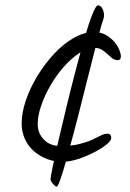

<svg xmlns="http://www.w3.org/2000/svg" viewBox="-20 -625 488 718"><path d="M346 -605Q356 -605 362.5 -593.5Q369 -582 369 -568Q369 -558 364 -545Q359 -532 354 -512Q348 -491 337.5 -449Q327 -407 313 -353Q299 -299 284.5 -240Q270 -181 255 -125.5Q240 -70 227.5 -25Q215 20 205.5 46.5Q196 73 192 73Q187 73 178 62.5Q169 52 169 45Q169 38 177 -1Q185 -40 198.5 -98.5Q212 -157 228.5 -225Q245 -293 262.5 -360Q280 -427 296 -482.5Q312 -538 325.5 -571.5Q339 -605 346 -605ZM432 -414Q432 -400 420 -400Q407 -400 394.5 -411.5Q382 -423 367.5 -434.5Q353 -446 334 -446Q306 -446 276.5 -426.5Q247 -407 219 -375.5Q191 -344 169 -306Q147 -268 134 -230Q121 -192 121 -161Q121 -127 144 -103Q167 -79 206 -79Q247 -79 275.5 -86Q304 -93 323.5 -102Q343 -111 356.5 -118Q370 -125 382 -125Q396 -125 396 -109Q396 -99 377.5 -84Q359 -69 330.5 -54.5Q302 -40 271 -30Q240 -20 214 -20Q183 -20 155.5 -30.5Q128 -41 106.5 -60Q85 -79 73 -105.5Q61 -132 61 -163Q61 -204 77 -250.5Q93 -297 120.5 -342Q148 -387 182.5 -424Q217 -461 255.5 -483Q294 -505 331 -505Q357 -505 375.5 -494.5Q394 -484 407 -469Q420 -454 426 -439Q432 -424 432 -414Z"/></svg>

Font: Kalam Variable Light
Style: Regular
Weight: 300
Designer: Lipi Raval, Jonny Pinhorn
Foundry: Indian Type Foundry
Version: Version 3.000